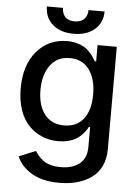

<svg xmlns="http://www.w3.org/2000/svg" viewBox="-62 -777 740 1040"><g transform="rotate(5 308.5 -257.0)"><path d="M300.3 215.8Q208.5 215.8 150.1 181.4Q91.8 147 68.4 92.3L159.7 54.7Q168.5 69.3 178 80.3Q187.5 91.3 203.9 104Q220.2 116.7 245.1 123.5Q270 130.4 301.3 130.4Q364.7 130.4 402.6 99.9Q440.4 69.3 440.4 7.8V-99.6H433.6Q426.8 -86.9 419.4 -76.7Q412.1 -66.4 398.4 -52.7Q384.8 -39.1 368.9 -30Q353 -21 328.6 -14.6Q304.2 -8.3 275.4 -8.3Q226.6 -8.3 185.3 -25.9Q144 -43.5 113 -76.2Q82 -108.9 64.7 -160.2Q47.4 -211.4 47.4 -274.9Q47.4 -402.8 111.3 -477.8Q175.3 -552.7 276.4 -552.7Q305.2 -552.7 330.1 -545.7Q355 -538.6 370.4 -529.3Q385.7 -520 399.7 -504.9Q413.6 -489.7 419.9 -480.2Q426.3 -470.7 434.1 -457H441.9V-545.4H546.4V12.2Q546.4 63.5 527.6 103Q508.8 142.6 475.1 166.7Q441.4 190.9 397.2 203.4Q353 215.8 300.3 215.8ZM298.8 -96.2Q367.2 -96.2 404.3 -143.8Q441.4 -191.4 441.4 -276.4Q441.4 -361.3 404.3 -411.9Q367.2 -462.4 298.8 -462.4Q229.5 -462.4 192.1 -410.4Q154.8 -358.4 154.8 -276.4Q154.8 -193.8 192.1 -145Q229.5 -96.2 298.8 -96.2ZM376.5 -730H463.9Q463.9 -669.4 421.1 -632.3Q378.4 -595.2 306.6 -595.2Q235.4 -595.2 192.9 -632.3Q150.4 -669.4 150.4 -730H237.8Q237.8 -700.7 254.6 -681.6Q271.5 -662.6 306.6 -662.6Q341.8 -662.6 359.1 -681.6Q376.5 -700.7 376.5 -730Z"/></g></svg>

Font: Karasuma Gothic
Style: Regular
Weight: 500
Designer: Rasmus Andersson / Ryoko Nishizuka
Foundry: Genbu
Version: Version 1.00